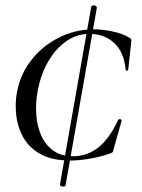

<svg xmlns="http://www.w3.org/2000/svg" viewBox="-20 -590 532 720"><path d="M205 101 322 -564Q323 -571 333.5 -569.5Q344 -568 343 -560L226 104Q225 111 214.5 109.5Q204 108 205 101ZM332 -480Q364 -480 402 -472Q440 -464 463 -450Q470 -446 471.5 -443Q473 -440 472 -432L461 -330Q460 -325 455.5 -325Q451 -325 451 -330Q445 -395 408 -429Q371 -463 315 -463Q268 -463 228 -435Q188 -407 160 -358Q132 -309 121 -247Q113 -204 116 -160.5Q119 -117 134.5 -82Q150 -47 179.5 -25.5Q209 -4 254 -4Q306 -4 347.5 -36Q389 -68 423 -140Q425 -144 431 -143Q437 -142 436 -137L406 -31Q405 -24 403 -20.5Q401 -17 392 -14Q350 0 311.5 6Q273 12 244 12Q175 12 132 -12Q89 -36 67.5 -74.5Q46 -113 41 -157Q36 -201 43 -241Q55 -310 96.5 -363.5Q138 -417 200 -448.5Q262 -480 332 -480Z"/></svg>

Font: Cormorant Light Medium
Style: Italic
Weight: 500
Italic angle: -10°
Version: Version 4.000